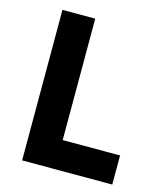

<svg xmlns="http://www.w3.org/2000/svg" viewBox="-106 -779 742 860"><g transform="rotate(15 265.0 -349.0)"><path d="M495 0V-135H229V-698H77V0Z"/></g></svg>

Font: LVC Sans
Style: Bold
Weight: 700
Designer: Mike Abbink, Paul van der Laan, Pieter van Rosmalen
Foundry: Bold Monday
Version: Version 3.0